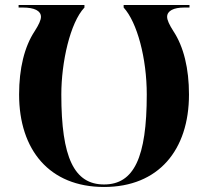

<svg xmlns="http://www.w3.org/2000/svg" viewBox="-20 -734 827 764"><path d="M394 10C611 10 732 -137 732 -358C732 -461 711 -548 670 -610C654 -635 645 -654 645 -667C645 -691 671 -704 713 -704H734V-714H472V-704C526 -645 564 -502 564 -358C564 -107 513 0 394 0C275 0 224 -107 224 -358C224 -486 259 -644 316 -704V-714H54V-704H71C117 -704 143 -691 143 -667C143 -654 134 -635 118 -610C77 -548 56 -461 56 -358C56 -137 177 10 394 10Z"/></svg>

Font: Noto Serif Display
Style: Bold
Weight: 700
Designer: Monotype Design Team
Foundry: Monotype Imaging Inc.
Version: Version 2.009